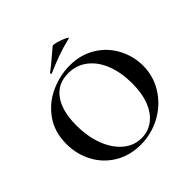

<svg xmlns="http://www.w3.org/2000/svg" viewBox="-201 -976 1169 1169"><g transform="rotate(-45 383.0 -391.5)"><path d="M49 -312Q49 -415 101 -488.5Q153 -562 234.5 -599Q316 -636 401 -636Q496 -636 568 -591.5Q640 -547 678.5 -474Q717 -401 717 -319Q717 -228 669 -152Q621 -76 540.5 -32Q460 12 366 12Q273 12 200.5 -31.5Q128 -75 88.5 -149.5Q49 -224 49 -312ZM594 -290Q594 -382 566 -454.5Q538 -527 485 -568Q432 -609 361 -609Q270 -609 221 -540.5Q172 -472 172 -349Q172 -252 201.5 -175.5Q231 -99 282.5 -56Q334 -13 399 -13Q455 -13 499.5 -45.5Q544 -78 569 -140.5Q594 -203 594 -290ZM289 -678Q285 -678 284 -682.5Q283 -687 286 -689Q315 -710 367 -755Q397 -781 412 -793Q417 -798 447.5 -789.5Q478 -781 501.5 -769.5Q525 -758 513 -756Q451 -741 399.5 -722.5Q348 -704 291 -679Z"/></g></svg>

Font: Cormorant Infant
Style: Bold
Weight: 700
Designer: Christian Thalmann (Catharsis Fonts)
Foundry: Catharsis Fonts
Version: Version 4.000